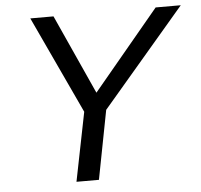

<svg xmlns="http://www.w3.org/2000/svg" viewBox="-50 -740 828 792"><g transform="rotate(-5 363.5 -344.0)"><path d="M383 -285 328 0H235L292 -285L104 -688H200L349 -359L623 -688H727Z"/></g></svg>

Font: Libra Sans
Style: Italic
Weight: 400
Italic angle: -12°
Foundry: Context Ltd
Version: Version 1.002